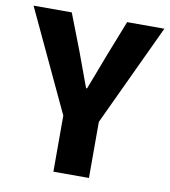

<svg xmlns="http://www.w3.org/2000/svg" viewBox="-84 -717 692 782"><g transform="rotate(10 262.5 -326.0)"><path d="M189 0H336V-232L533 -652H379L320 -502C302 -453 284 -408 265 -358H261C243 -408 226 -453 208 -502L150 -652H-8L189 -232Z"/></g></svg>

Font: Giro Sans Regular
Style: Bold
Weight: 700
Designer: Paul D. Hunt
Foundry: Adobe Systems Incorporated
Version: Version 1.000;PS 1.0;hotconv 1.0.88;makeotf.lib2.5.647800